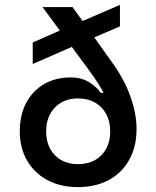

<svg xmlns="http://www.w3.org/2000/svg" viewBox="-20 -759 640 786"><path d="M299 7Q228 7 174.5 -21.5Q121 -50 91 -101.5Q61 -153 61 -221Q61 -288 87 -337.5Q113 -387 160 -414.5Q207 -442 270 -442Q316 -442 348 -420.5Q380 -399 392 -379H404Q401 -386 384.5 -413Q368 -440 336 -483L274 -567L114 -497V-585L225 -634L154 -730H277L318 -673L471 -739V-651L366 -606L437 -506Q487 -438 513 -366.5Q539 -295 539 -231Q539 -159 509.5 -105.5Q480 -52 426 -22.5Q372 7 299 7ZM299 -87Q359 -87 395 -123.5Q431 -160 431 -221Q431 -282 395 -319Q359 -356 299 -356Q241 -356 205 -319Q169 -282 169 -221Q169 -160 205 -123.5Q241 -87 299 -87Z"/></svg>

Font: JetBrains Mono NL SemiBold
Style: Regular
Weight: 600
Designer: Philipp Nurullin, Konstantin Bulenkov
Foundry: JetBrains
Version: Version 2.304; ttfautohint (v1.8.4.7-5d5b)